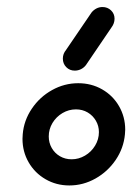

<svg xmlns="http://www.w3.org/2000/svg" viewBox="-20 -539 408 560"><path d="M268.5 -153.7Q268.5 -171.9 259.6 -187Q250.7 -202.2 235.6 -211.1Q220.4 -220 201.5 -220Q180.7 -220 162.4 -209.3Q144.1 -198.5 133.1 -180.4Q122.2 -162.2 122.2 -141.1Q122.2 -122.6 130.9 -107.4Q139.6 -92.2 154.8 -83.3Q170 -74.4 188.9 -74.4Q209.6 -74.4 228 -85.2Q246.3 -95.9 257.4 -114.3Q268.5 -132.6 268.5 -153.7ZM45.6 -134.1Q45.6 -138.5 46.3 -147.4Q49.6 -187.8 72.8 -222Q95.9 -256.3 131.9 -276.3Q167.8 -296.3 208.1 -296.3Q246.7 -296.3 278 -278.3Q309.3 -260.4 327.2 -229.3Q345.2 -198.1 345.2 -160.7Q345.2 -156.3 344.4 -147.4Q340.7 -107 317.6 -72.8Q294.4 -38.5 258.5 -18.3Q222.6 1.9 182.2 1.9Q144.1 1.9 112.8 -16.3Q81.5 -34.4 63.5 -65.6Q45.6 -96.7 45.6 -134.1ZM278.9 -518.5Q293.7 -518.5 303.9 -508.7Q314.1 -498.9 314.1 -484.4Q314.1 -470.4 304.4 -457.8L230.7 -349.3Q225.2 -341.9 216.5 -337.4Q207.8 -333 198.1 -333Q183.3 -333 173.3 -343.1Q163.3 -353.3 163.3 -368.1Q163.3 -382.2 172.6 -393.3L247 -502.6Q253 -510 261.3 -514.3Q269.6 -518.5 278.9 -518.5Z"/></svg>

Font: 26F Galaxy Sans
Style: Bold Italic
Weight: 700
Italic angle: -5°
Designer: C₂₉H₂₅N₃O₅
Version: Version 1.200